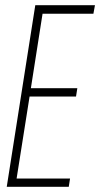

<svg xmlns="http://www.w3.org/2000/svg" viewBox="-20 -720 386 740"><path d="M6 0 116 -700H346L340 -667H144L99 -380H278L273 -348H94L44 -32H250L245 0Z"/></svg>

Font: Georama Condensed ExtraLight
Style: Italic
Weight: 200
Width: 3
Italic angle: -9°
Designer: Jean-Baptiste Levee
Foundry: Production Type
Version: Version 1.000